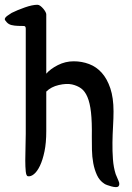

<svg xmlns="http://www.w3.org/2000/svg" viewBox="-23 -710 553 805"><path d="M85 -590Q85 -601 77 -601Q68 -601 52.5 -601.5Q37 -602 25 -605Q13 -608 5 -617Q-3 -626 -3 -629Q-3 -636 8 -644Q19 -652 26 -656Q50 -668 81.5 -679Q113 -690 134 -690Q140 -690 146.5 -685Q153 -680 158.5 -673.5Q164 -667 167.5 -660.5Q171 -654 171 -650V-401Q188 -421 219.5 -437Q251 -453 286 -453Q320 -453 350.5 -441.5Q381 -430 403.5 -405Q426 -380 439.5 -340Q453 -300 453 -243Q453 -215 451 -181Q449 -147 448.5 -112Q448 -77 450.5 -42.5Q453 -8 462 20Q467 33 474 48.5Q481 64 473 72Q469 75 461 74.5Q453 74 444 71.5Q435 69 426.5 66Q418 63 414 60Q394 47 383.5 24Q373 1 368 -26Q363 -53 362.5 -82Q362 -111 362 -137Q363 -199 358.5 -239Q354 -279 343.5 -303.5Q333 -328 317 -339.5Q301 -351 279 -356Q256 -361 223.5 -353.5Q191 -346 171 -326V-160Q171 -111 163.5 -75Q156 -39 144.5 -15Q133 9 119.5 20Q106 31 94 29Q87 28 85 9Q83 -10 83 -37.5Q83 -65 84 -95Q85 -125 85 -149Z"/></svg>

Font: Yeon Sung
Style: Regular
Weight: 400
Version: Version 1.001